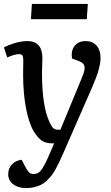

<svg xmlns="http://www.w3.org/2000/svg" viewBox="-21 -733 570 982"><path d="M142.1 -712.9H428.2L422.9 -634.8H137.2ZM299.8 57.1Q289.1 81.5 281.7 96.9Q274.4 112.3 263.2 132.6Q252 152.8 242.2 165Q232.4 177.2 218.3 190.9Q204.1 204.6 189.2 211.9Q174.3 219.2 154.8 224.1Q135.3 229 112.8 229Q72.3 229 46.6 209.5Q21 189.9 21 158.2Q21 128.4 39.6 108.4Q58.1 88.4 89.8 84L105 113.8Q111.8 126.5 115.2 132.3Q118.7 138.2 124.5 145Q130.4 151.9 136.7 154.5Q143.1 157.2 151.9 157.2Q173.3 157.2 188 139.2Q202.6 121.1 224.1 74.2L255.9 0H243.2Q212.9 0 192.6 -13.9Q172.4 -27.8 152.8 -59.1Q127 -101.6 112.1 -179.2Q97.2 -256.8 97.2 -352.1L98.1 -428.2Q98.1 -443.8 93 -450Q87.9 -456.1 76.2 -456.1Q54.2 -456.1 16.1 -439L-1 -490.2Q20 -502 54.2 -512.5Q88.4 -522.9 119.1 -522.9Q195.8 -522.9 195.8 -435.1Q195.8 -424.3 194.8 -399.9Q193.8 -375.5 193.8 -359.9Q193.8 -191.9 231.9 -108.9Q242.7 -85 251.7 -77.4Q260.7 -69.8 274.9 -69.8H288.1L398.9 -337.9Q415 -376 411.1 -393.8Q407.2 -411.6 381.8 -420.9L347.2 -434.1Q341.3 -473.6 360.8 -498.3Q380.4 -522.9 417 -522.9Q452.6 -522.9 472.9 -499.5Q493.2 -476.1 493.2 -438Q493.2 -428.2 492.2 -418.2Q491.2 -408.2 488.3 -396.5Q485.4 -384.8 483.4 -375.7Q481.4 -366.7 476.1 -352.1Q470.7 -337.4 467.8 -329.6Q464.8 -321.8 457.5 -304.4Q450.2 -287.1 447.3 -280Q444.3 -272.9 435.5 -252.7Q426.8 -232.4 423.8 -226.1Z"/></svg>

Font: Literata Book Medium
Style: Italic
Weight: 500
Italic angle: -3°
Designer: Latin by Veronika Burian and Jose Scaglione. Greek by Irene Vlachou. Cyrillic by Vera Evstafieva
Foundry: TypeTogether
Version: Version 1.003;PS 001.003;hotconv 1.0.88;makeotf.lib2.5.64775